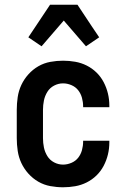

<svg xmlns="http://www.w3.org/2000/svg" viewBox="-20 -785 540 813"><path d="M247 8Q220 8 193 3Q166 -2 142.5 -15.5Q119 -29 100.5 -49.5Q82 -70 70.5 -94.5Q59 -119 55 -146Q51 -173 51 -200V-320Q51 -347 55 -374Q59 -401 70.5 -425.5Q82 -450 100.5 -470.5Q119 -491 142.5 -504.5Q166 -518 193 -523Q220 -528 247 -528Q273 -528 298.5 -523.5Q324 -519 347 -507.5Q370 -496 388.5 -478Q407 -460 419 -437Q431 -414 437 -389Q443 -364 443 -338V-331H332V-334Q332 -353 327 -371Q322 -389 311 -403Q300 -417 282.5 -424.5Q265 -432 247 -432Q227 -432 209 -422.5Q191 -413 180.5 -396Q170 -379 166 -359.5Q162 -340 162 -320V-200Q162 -180 166 -160.5Q170 -141 180.5 -124Q191 -107 209 -97.5Q227 -88 247 -88Q265 -88 282.5 -95.5Q300 -103 311 -117Q322 -131 327 -149Q332 -167 332 -186V-189H443V-182Q443 -156 437 -131Q431 -106 419 -83Q407 -60 388.5 -42Q370 -24 347 -12.5Q324 -1 298.5 3.5Q273 8 247 8ZM156 -589 100 -627 192 -765H308L369 -673L400 -627L344 -589L250 -698Z"/></svg>

Font: Iosevka Fixed
Style: Bold
Weight: 700
Monospace: yes
Designer: Belleve Invis
Foundry: Belleve Invis
Version: Version 32.3.0